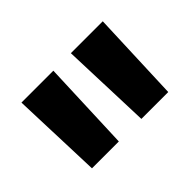

<svg xmlns="http://www.w3.org/2000/svg" viewBox="-65 -841 566 566"><g transform="rotate(-45 218.5 -558.0)"><path d="M49 -700H182L171 -416H59ZM255 -700H388L377 -416H265Z"/></g></svg>

Font: Montserrat-Bold
Style: Bold
Weight: 700
Version: Version 7.200